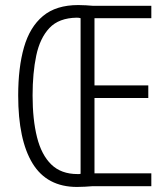

<svg xmlns="http://www.w3.org/2000/svg" viewBox="-20 -737 665 760"><path d="M290 -717Q308 -717 321 -716Q334 -715 348 -714H579V-665H354V-399H567V-349H354V-51H579V0H346Q332 1 317 2Q302 3 285 3Q166 3 109 -90Q52 -183 52 -359Q52 -470 75 -550Q98 -630 150 -673.5Q202 -717 290 -717ZM284 -667Q213 -666 175.5 -626Q138 -586 123.5 -517Q109 -448 109 -359Q109 -264 126.5 -194Q144 -124 183 -86Q222 -48 287 -48Q291 -48 293.5 -48Q296 -48 299 -49V-665Q293 -667 284 -667Z"/></svg>

Font: Noto Sans Sinhala ExtraCondensed Light
Style: Regular
Weight: 300
Width: 2
Designer: Jelle Bosma - Monotype Design Team
Foundry: Monotype Imaging Inc.
Version: Version 2.006; ttfautohint (v1.8.4.7-5d5b)